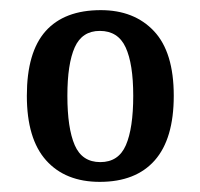

<svg xmlns="http://www.w3.org/2000/svg" viewBox="-20 -739 395 379"><path d="M177 -380Q109 -380 71 -422.5Q33 -465 33 -550Q33 -636 70 -677.5Q107 -719 179 -719Q245 -719 284 -677.5Q323 -636 323 -550Q323 -465 285.5 -422.5Q248 -380 177 -380ZM178 -419Q214 -419 228.5 -452.5Q243 -486 243 -550Q243 -613 228 -645.5Q213 -678 177 -678Q142 -678 127.5 -645.5Q113 -613 113 -550Q113 -486 127.5 -452.5Q142 -419 178 -419Z"/></svg>

Font: Noto Serif Khmer Condensed Medium
Style: Regular
Weight: 500
Width: 3
Designer: Danh Hong and the Monotype Design Team
Foundry: Monotype Imaging Inc.
Version: Version 2.004